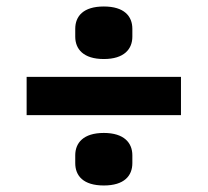

<svg xmlns="http://www.w3.org/2000/svg" viewBox="-20 -601 640 592"><path d="M538 -246.1V-364H62.1V-246.1ZM212 -98C212 -58.9 236.9 -29.1 300.1 -29.1C362.9 -29.1 388.1 -58.9 388.1 -98V-122.2C388.1 -160.2 362.9 -191.1 300.1 -191.1C236.9 -191.1 212 -160.2 212 -122.2ZM212 -487.9C212 -449.9 236.9 -419 300.1 -419C362.9 -419 388.1 -449.9 388.1 -487.9V-512.1C388.1 -551.1 362.9 -581 300.1 -581C236.9 -581 212 -551.1 212 -512.1Z"/></svg>

Font: Margiela Mono Bold
Style: Regular
Weight: 700
Designer: Mike Abbink, Paul van der Laan, Pieter van Rosmalen
Foundry: Bold Monday
Version: Version 2.003 2021